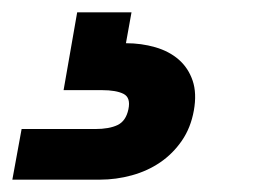

<svg xmlns="http://www.w3.org/2000/svg" viewBox="-108 -27 423 311"><path d="M96 43Q121 43 143.5 49.5Q166 56 181.5 69.5Q197 83 204 103.5Q211 124 206 152Q201 180 186.5 201Q172 222 151.5 236Q131 250 105.5 257Q80 264 54 264H-88L-73 182H46Q69 182 82.5 175.5Q96 169 100 150Q104 131 92 125Q80 119 57 119H-5L17 -7H105Z"/></svg>

Font: SVN-Poppins SemiBold
Style: Italic
Weight: 600
Italic angle: -10°
Designer: Ninad Kale (Devanagari), Jonny Pinhorn (Latin)
Foundry: Indian Type Foundry
Version: Version 3.002 2017; ttfautohint (v1.8.3)